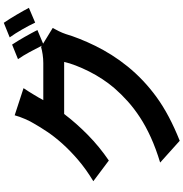

<svg xmlns="http://www.w3.org/2000/svg" viewBox="3 -908 993 1040"><g transform="rotate(-90 500.0 -387.5)"><path d="M784 -651 869 -599Q861 -585 851.5 -565.5Q842 -546 836 -528Q826 -494 810 -453.5Q794 -413 772.5 -369Q751 -325 723 -280.5Q695 -236 661 -194Q590 -106 494.5 -36.5Q399 33 258 89L140 -17Q216 -40 276.5 -67.5Q337 -95 385 -126.5Q433 -158 471.5 -192.5Q510 -227 543 -265Q568 -294 591.5 -329.5Q615 -365 633.5 -402Q652 -439 665.5 -474Q679 -509 685 -537H403Q353 -471 289.5 -408.5Q226 -346 151 -295L39 -379Q105 -419 155 -462Q205 -505 242.5 -547Q280 -589 306.5 -628.5Q333 -668 351 -700Q363 -719 376 -749Q389 -779 396 -805L543 -757Q534 -744 525 -729.5Q516 -715 507.5 -701Q499 -687 492 -675Q485 -663 481 -655L478 -650H679Q702 -650 725.5 -653.5Q749 -657 766 -662L773 -658Q758 -688 738.5 -724Q719 -760 700 -787L779 -819Q788 -805 799 -787.5Q810 -770 820.5 -751Q831 -732 841 -714Q851 -696 858 -682ZM897 -864Q907 -850 918 -832Q929 -814 940.5 -795Q952 -776 961.5 -758.5Q971 -741 978 -728L898 -694Q883 -726 861 -764.5Q839 -803 818 -832Z"/></g></svg>

Font: SpoqaHanSans-Bold
Style: Regular
Weight: 700
Designer: [Spoqa Han Sans] Dong-huui Kim \uAE40 \uB3D9 \uD718   [Noto Sans] Ryoko NISHIZUKA \u897F \u585A \u6DBC \u5B50  (kana & i
Foundry: Spoqa (http://www.spoqa-han-sans.com)
Version: Version 2.000